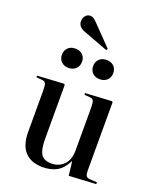

<svg xmlns="http://www.w3.org/2000/svg" viewBox="-176 -1078 983 1196"><g transform="rotate(20 316.0 -480.0)"><path d="M254 14Q177 14 136 -30Q95 -74 95 -161V-437Q95 -471 89 -483Q83 -495 62 -496L27 -499L28 -510L202 -520L209 -515V-155Q209 -86 228.5 -56Q248 -26 296 -26Q348 -26 380 -59.5Q412 -93 412 -154V-437Q412 -470 406.5 -482.5Q401 -495 380 -496L345 -499V-510L520 -520L526 -515V-63Q526 -38 532.5 -27.5Q539 -17 559 -16L605 -13V-1L426 9L415 -83H413Q386 -29 347 -7.5Q308 14 254 14ZM377 -807 212 -869Q188 -878 178 -892Q168 -906 168 -923Q168 -942 180 -958Q192 -974 213 -974Q223 -974 232.5 -968.5Q242 -963 255 -950L384 -817ZM401 -622Q372 -622 353.5 -639.5Q335 -657 335 -686Q335 -714 353 -732Q371 -750 401 -750Q432 -750 450 -732.5Q468 -715 468 -687Q468 -658 449.5 -640Q431 -622 401 -622ZM194 -622Q165 -622 146.5 -639.5Q128 -657 128 -686Q128 -714 146 -732Q164 -750 194 -750Q225 -750 243 -732.5Q261 -715 261 -687Q261 -658 242.5 -640Q224 -622 194 -622Z"/></g></svg>

Font: Literata 72pt Medium
Style: Regular
Weight: 500
Designer: Latin by Veronika Burian and Jose Scaglione. Greek by Irene Vlachou. Cyrillic by Vera Evstafieva.
Foundry: TypeTogether
Version: Version 3.002